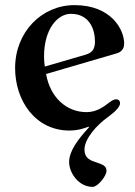

<svg xmlns="http://www.w3.org/2000/svg" viewBox="-20 -498 527 750"><path d="M39 -232C39 -106 117 12 252 12C279 12 301 6 326 -3L328 -1C284 47 250 92 250 135C250 177 287 232 342 232C362 232 396 189 396 170C396 150 383 145 350 134C324 126 310 113 310 86C310 44 358 -10 402 -41C429 -61 449 -80 449 -95C449 -103 444 -110 434 -110C423 -110 415 -104 398 -91C382 -79 355 -60 318 -60C240 -60 176 -117 160 -209L434 -289C453 -294 465 -306 465 -328C465 -383 414 -478 271 -478C143 -478 39 -373 39 -232ZM152 -277C152 -385 205 -444 257 -444C329 -444 351 -384 351 -336C351 -304 338 -291 313 -284L155 -238C153 -251 152 -265 152 -277Z"/></svg>

Font: Monomakh Unicode
Style: Regular
Weight: 400
Version: Version 1.2